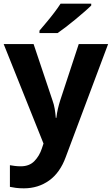

<svg xmlns="http://www.w3.org/2000/svg" viewBox="-20 -786 609 1046"><path d="M0 -546H163L266 -239Q274 -217 278 -193.5Q282 -170 284 -144H287Q290 -170 295.5 -193.5Q301 -217 308 -239L409 -546H569L338 70Q307 155 247.5 197.5Q188 240 110 240Q85 240 66.5 237.5Q48 235 34 232V114Q45 116 60.5 118Q76 120 93 120Q140 120 167.5 91.5Q195 63 208 23L217 -4ZM477 -766V-756Q463 -742 440 -722Q417 -702 390.5 -680Q364 -658 338.5 -638.5Q313 -619 294 -606H195V-619Q211 -638 232.5 -663.5Q254 -689 275 -716.5Q296 -744 310 -766Z"/></svg>

Font: Noto IKEA Simplified Chinese
Style: Bold
Weight: 700
Designer: Monotype Design Team
Foundry: Monotype Imaging Inc.
Version: Version 1.100